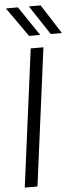

<svg xmlns="http://www.w3.org/2000/svg" viewBox="-65 -1050 446 1084"><g transform="rotate(-5 157.5 -508.5)"><path d="M12 -851ZM129 -851 12 -1017H80L192 -851ZM252 -851 142 -1017H209L315 -851ZM102 0H30L132 -780H204Z"/></g></svg>

Font: Tanohe Sans
Style: Italic
Weight: 400
Designer: Village Type and Design LLC & Cristiano Sobral
Foundry: Cooper Hewitt Smithsonian Design Museum
Version: Version 1.00;September 29, 2021;FontCreator 13.0.0.2655 64-b